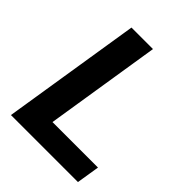

<svg xmlns="http://www.w3.org/2000/svg" viewBox="-203 -820 928 928"><g transform="rotate(45 261.0 -355.5)"><path d="M35 0H493L512 -118H201L295 -711H148Z"/></g></svg>

Font: Asimov Pro
Style: BdObl
Weight: 700
Designer: Google
Version: Version 2.000980; 2014